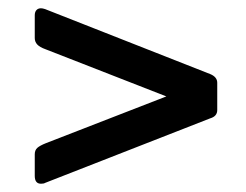

<svg xmlns="http://www.w3.org/2000/svg" viewBox="-20 -587 594 464"><path d="M91 -241 382 -354 90 -468Q76 -473 70 -479.5Q64 -486 64 -495V-550Q64 -558 68 -562.5Q72 -567 79 -567Q83 -567 89 -565L488 -408Q505 -401 505 -387V-321Q505 -306 488 -301L89 -145Q86 -143 79 -143Q64 -143 64 -162V-214Q64 -224 70 -229.5Q76 -235 91 -241Z"/></svg>

Font: n
Style: Regular
Weight: 500
Designer: Pablo Impallari, Rodrigo Fuenzalida
Foundry: Impallari Type
Version: Version 1.002; ttfautohint (v1.5)